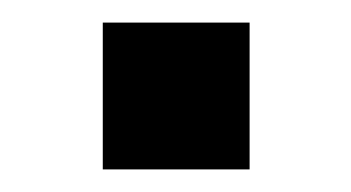

<svg xmlns="http://www.w3.org/2000/svg" viewBox="-20 -150 311 170"><path d="M71 0V-130H201V0Z"/></svg>

Font: Oxanium SemiBold
Style: Regular
Weight: 600
Designer: Severin Meyer
Version: Version 2.000